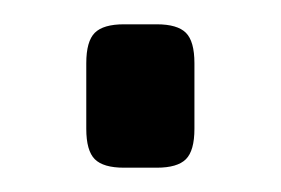

<svg xmlns="http://www.w3.org/2000/svg" viewBox="-20 -138 231 158"><path d="M82 -118H109Q126 -118 133 -111Q140 -104 140 -86V-32Q140 -14 133 -7Q126 0 109 0H82Q65 0 58 -7Q51 -14 51 -32V-86Q51 -104 58 -111Q65 -118 82 -118Z"/></svg>

Font: exo2condensed_r
Style: Regular
Weight: 400
Width: 3
Designer: Natanael Gama
Version: Version 1.001;PS 001.001;hotconv 1.0.70;makeotf.lib2.5.58329